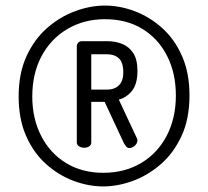

<svg xmlns="http://www.w3.org/2000/svg" viewBox="-20 -705 749 690"><path d="M351 -35Q298 -35 244.5 -55Q191 -75 146 -115Q101 -155 74 -216Q47 -277 47 -358Q47 -442 75.5 -503.5Q104 -565 150 -605Q196 -645 250.5 -665Q305 -685 357 -685Q410 -685 463.5 -665Q517 -645 562 -605Q607 -565 634 -504Q661 -443 661 -362Q661 -278 632.5 -216.5Q604 -155 558 -115Q512 -75 457.5 -55Q403 -35 351 -35ZM351 -84Q428 -84 487 -119Q546 -154 579 -217Q612 -280 612 -362Q612 -442 580.5 -504Q549 -566 492 -601Q435 -636 357 -636Q282 -636 222.5 -601Q163 -566 129.5 -503.5Q96 -441 96 -358Q96 -279 128 -216.5Q160 -154 217.5 -119Q275 -84 351 -84ZM445 -173Q438 -173 433.5 -178.5Q429 -184 425 -191L356 -339H308V-193Q308 -184 300.5 -179Q293 -174 283 -174Q273 -174 264.5 -179Q256 -184 256 -193V-539Q256 -546 261 -551.5Q266 -557 274 -557H365Q395 -557 419.5 -547Q444 -537 459 -514Q474 -491 474 -450Q474 -404 455 -379.5Q436 -355 407 -347L472 -208Q474 -204 474 -201Q474 -190 464.5 -181.5Q455 -173 445 -173ZM308 -383H365Q391 -383 407 -398Q423 -413 423 -445Q423 -481 407 -495.5Q391 -510 365 -510H308Z"/></svg>

Font: Dosis Medium
Style: Regular
Weight: 500
Designer: EdgarTolentino, PabloImpallari, IginoMarini
Foundry: EdgarTolentino, PabloImpallari, IginoMarini
Version: Version 3.001; ttfautohint (v1.8.2)